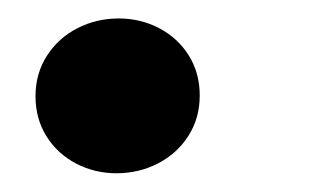

<svg xmlns="http://www.w3.org/2000/svg" viewBox="-20 -180 333 206"><path d="M107.4 -160.2Q130.9 -160.2 150.9 -149.7Q170.9 -139.2 182.6 -120.4Q194.3 -101.6 194.3 -77.6Q194.3 -53.2 182.1 -34.2Q169.9 -15.1 149.4 -4.6Q128.9 5.9 105 5.9Q81.5 5.9 61.5 -4.6Q41.5 -15.1 29.8 -33.9Q18.1 -52.7 18.1 -76.7Q18.1 -101.1 30.3 -120.1Q42.5 -139.2 63 -149.7Q83.5 -160.2 107.4 -160.2Z"/></svg>

Font: Mardoto Black
Style: Italic
Weight: 900
Italic angle: -12°
Designer: Christian Robertson, Vahan Hovhannisyan
Foundry: Google
Version: Version 1.000